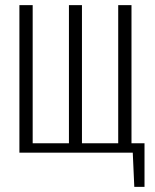

<svg xmlns="http://www.w3.org/2000/svg" viewBox="-20 -598 606 752"><path d="M506 134 500 0H56V-578H108V-37H250V-578H301V-37H443V-578H495V-37H546V134Z"/></svg>

Font: Oswald ExtraLight
Style: Regular
Weight: 250
Designer: Vernon Adams
Foundry: Vernon Adams
Version: Version 4.103;gftools[0.9.33.dev8+g029e19f]